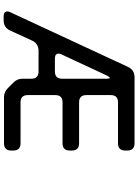

<svg xmlns="http://www.w3.org/2000/svg" viewBox="128 -879 760 1056"><g transform="rotate(90 508.0 -351.0)"><path d="M43 -11Q43 9 70 9H91Q132 9 148 -27L203 -147Q220 -183 260 -183H373Q413 -183 413 -143V-95Q413 -66 433 -46L465 -14Q486 7 514 7H768Q808 7 808 -33V-44Q808 -84 768 -84H543Q503 -84 503 -124V-275Q503 -315 543 -315H768Q808 -315 808 -355V-366Q808 -406 768 -406H543Q503 -406 503 -446V-580Q503 -620 543 -620H768Q808 -620 808 -660V-671Q808 -711 768 -711H405Q365 -711 348 -675L47 -27Q43 -20 43 -11ZM275 -293Q275 -302 279 -309L396 -560Q404 -575 408 -575Q413 -575 413 -556V-313Q413 -273 373 -273H302Q275 -273 275 -293Z"/></g></svg>

Font: WDXL Lubrifont JP N
Style: Regular
Weight: 400
Designer: [WDXL Lubrifont] Copyright 2020-2022 (c) NightFurySL2001, Skr-ZERO; [ZCOOL QingKe HuangYou] Copyright 2018-2022 (c) The 
Version: Version 2.001;hotconv 1.1.1;makeotfexe 2.6.0